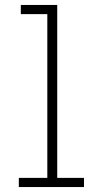

<svg xmlns="http://www.w3.org/2000/svg" viewBox="-20 -755 415 775"><path d="M56 0V-37H171V-698H64V-735H211V-37H319V0Z"/></svg>

Font: Zed Sans Extralight
Style: Regular
Weight: 200
Designer: Belleve Invis
Foundry: Belleve Invis
Version: Version 1.0.0; ttfautohint (v1.8.4)